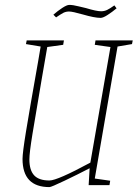

<svg xmlns="http://www.w3.org/2000/svg" viewBox="-20 -756 562 784"><path d="M460 -566 367 -27 430 -18 427 0H342L346 -69Q298 -44 243.5 -18Q189 8 182 8Q72 8 72 -107Q72 -132 86 -218Q100 -304 136 -507L146 -566L86 -576L89 -591H241L238 -573L173 -564L151 -437Q125 -285 112.5 -208.5Q100 -132 100 -105Q100 -61 119.5 -40Q139 -19 182 -19Q214 -19 349 -92L431 -564L367 -573L370 -591H522L519 -576ZM318 -697Q276 -709 262 -709Q249 -709 238.5 -703.5Q228 -698 209 -685L198 -696Q215 -711 234 -723.5Q253 -736 263 -736Q278 -736 301.5 -730Q325 -724 331 -723Q374 -710 393 -710Q406 -710 417.5 -715.5Q429 -721 447 -734L456 -722Q438 -707 419.5 -695Q401 -683 391 -683Q366 -683 318 -697Z"/></svg>

Font: Grenze Thin
Style: Italic
Weight: 250
Italic angle: -10°
Designer: Renata Polastri
Foundry: Omnibus-Type
Version: Version 1.002; ttfautohint (v1.8)